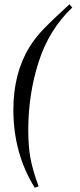

<svg xmlns="http://www.w3.org/2000/svg" viewBox="-20 -689 373 890"><path d="M302 -669 315 -654Q208 -553 159.5 -403Q111 -253 111 -85Q111 -12 121 43.5Q131 99 159 175L141 181Q42 22 42 -180Q42 -349 116 -470Q143 -514 183 -555.5Q223 -597 302 -669Z"/></svg>

Font: STIX MathJax Main
Style: Italic
Weight: 400
Italic angle: -16.33°
Designer: MicroPress Inc., with final additions and corrections provided by Coen Hoffman, Elsevier (retired)
Version: Version 1.1.1